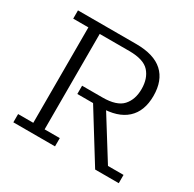

<svg xmlns="http://www.w3.org/2000/svg" viewBox="-132 -725 877 866"><g transform="rotate(30 306.5 -291.5)"><path d="M38 0V-43H117V-540H38V-583H341Q434 -583 480 -541Q526 -499 526 -419Q526 -339 479.5 -297Q433 -255 345 -255H329L362 -274L506 -43H587V0H464L306 -255H224V-298H330Q404 -298 434 -331Q464 -364 464 -419Q464 -474 434.5 -507Q405 -540 330 -540H176V-43H255V0Z"/></g></svg>

Font: Rokkitt SemiBold Light
Style: Regular
Weight: 300
Version: Version 3.103